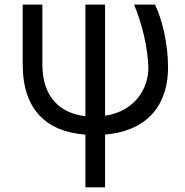

<svg xmlns="http://www.w3.org/2000/svg" viewBox="-20 -565 787 818"><path d="M76.7 -545.5V-291.2C76.7 -96.9 178.6 -3.6 343.8 8.5V233H427.6V8.2C625.7 -8.5 696 -136.7 696 -277C696 -383.5 669 -485.8 640.6 -545.5H551.1C585.2 -464.5 609.4 -363.6 612.2 -277C612.2 -188.2 555.8 -91.6 427.6 -71.7V-545.5H343.8V-70C243.3 -81.3 160.5 -144.2 160.5 -291.2V-545.5Z"/></svg>

Font: Magic Ui Pro
Style: Regular
Weight: 400
Designer: Stefan Endress, Andreas Faust
Version: Version 1.000;FEAKit 1.0